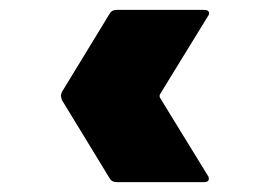

<svg xmlns="http://www.w3.org/2000/svg" viewBox="-20 -475 550 388"><path d="M202 -114 105 -273 103 -281Q103 -283 105 -289L202 -448Q206 -455 216 -455H393Q400 -455 402 -451Q404 -447 400 -442L303 -284Q302 -281 303 -278L400 -120Q402 -118 402 -114Q402 -107 393 -107H216Q206 -107 202 -114Z"/></svg>

Font: Barlow GEO Bold
Style: Regular
Weight: 700
Designer: Jeremy Tribby
Foundry: Tribby Type
Version: Version 1.408